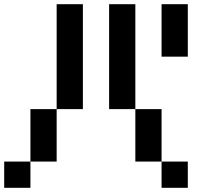

<svg xmlns="http://www.w3.org/2000/svg" viewBox="-20 -895 1040 915"><path d="M0 0V-125H125V0ZM125 -125V-375H250V-125ZM250 -375V-875H375V-375ZM500 -375V-875H625V-375ZM625 -125V-375H750V-125ZM750 -125H875V0H750ZM750 -625V-875H875V-625Z"/></svg>

Font: GalmuriMono7 Regular
Style: Regular
Weight: 400
Designer: Lee Minseo (quiple)
Version: Version 2.399;hotconv 1.1.1;makeotfexe 2.6.0 DEVELOPMENT